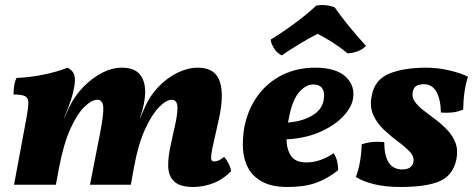

<svg xmlns="http://www.w3.org/2000/svg" viewBox="-20 -737 1895 766"><path d="M751 9Q699 9 675.5 -12.5Q652 -34 651 -73.5Q650 -113 663 -167L671 -205Q689 -278 688 -308.5Q687 -339 665 -339Q644 -339 615.5 -310.5Q587 -282 559.5 -223Q532 -164 515 -72L502 0H339L378 -199Q394 -280 392 -309.5Q390 -339 368 -339Q346 -339 317 -311Q288 -283 261 -223.5Q234 -164 216 -70L203 0H36L86 -269Q93 -308 93 -327.5Q93 -347 79.5 -353.5Q66 -360 34 -360Q34 -376 36.5 -394Q39 -412 46 -426Q97 -428 152 -439Q207 -450 250 -467Q268 -457 274.5 -442.5Q281 -428 278 -402Q274 -373 264 -341Q254 -309 236 -268H237L257 -311Q278 -354 311.5 -389Q345 -424 385.5 -445.5Q426 -467 467 -467Q516 -467 538.5 -439.5Q561 -412 559 -362Q558 -343 553.5 -320Q549 -297 539 -268H540L557 -307Q577 -354 612 -390.5Q647 -427 688.5 -447Q730 -467 769 -467Q838 -467 856.5 -413Q875 -359 853 -261L834 -176Q825 -138 823 -120.5Q821 -103 824 -98Q827 -93 835 -93Q843 -93 851.5 -96.5Q860 -100 874 -111Q883 -102 891.5 -85.5Q900 -69 902 -54Q870 -21 830.5 -6Q791 9 751 9Z M1128 9Q1066 9 1028 -11Q990 -31 971 -65Q952 -99 949.5 -142Q947 -185 955 -231Q970 -304 1009.5 -357Q1049 -410 1107.5 -438.5Q1166 -467 1237 -467Q1321 -467 1359.5 -430.5Q1398 -394 1388 -341Q1381 -305 1346 -269.5Q1311 -234 1254 -209.5Q1197 -185 1123 -181Q1124 -140 1141.5 -114.5Q1159 -89 1202 -89Q1232 -89 1260.5 -99.5Q1289 -110 1311 -126Q1329 -99 1329 -58Q1287 -24 1240.5 -7.5Q1194 9 1128 9ZM1132 -263Q1131 -255 1129 -248Q1187 -253 1225.5 -276Q1264 -299 1271 -336Q1277 -366 1266.5 -383Q1256 -400 1229 -400Q1199 -400 1172 -367.5Q1145 -335 1132 -263ZM1104 -516Q1085 -525 1073 -544.5Q1061 -564 1060 -579Q1106 -607 1156 -644Q1206 -681 1242 -715Q1280 -721 1315 -708Q1340 -672 1370.5 -634.5Q1401 -597 1440 -554Q1416 -528 1367 -524Q1339 -547 1308 -567Q1277 -587 1247 -602Q1213 -585 1172 -560Q1131 -535 1104 -516Z M1681 -467Q1725 -467 1771 -456.5Q1817 -446 1847 -431Q1829 -375 1828 -300Q1808 -291 1785 -288.5Q1762 -286 1739 -288Q1738 -341 1721 -371Q1704 -401 1671 -401Q1653 -401 1641.5 -394.5Q1630 -388 1627 -371Q1622 -350 1635 -331.5Q1648 -313 1670.5 -296Q1693 -279 1718 -260Q1743 -241 1764.5 -218.5Q1786 -196 1797 -167.5Q1808 -139 1801 -102Q1788 -38 1735 -14.5Q1682 9 1578 9Q1518 9 1473 -2Q1428 -13 1400 -31Q1421 -89 1423 -161Q1462 -175 1513 -170Q1513 -61 1585 -61Q1605 -61 1616 -69Q1627 -77 1629 -89Q1634 -111 1616 -130.5Q1598 -150 1569.5 -171Q1541 -192 1513.5 -217.5Q1486 -243 1470 -276.5Q1454 -310 1463 -355Q1475 -420 1533.5 -443.5Q1592 -467 1681 -467Z"/></svg>

Font: Vollkorn ExtraBold
Style: Italic
Weight: 800
Italic angle: -11°
Designer: Friedrich Althausen
Foundry: Friedrich Althausen
Version: Version 5.000; ttfautohint (v1.8.3)